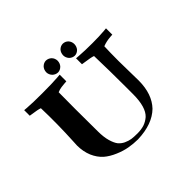

<svg xmlns="http://www.w3.org/2000/svg" viewBox="-169 -958 1199 1199"><g transform="rotate(-45 430.5 -358.5)"><path d="M315.4 -682.6C315.7 -668.5 320.9 -656.1 330.9 -645.4C341.1 -635.6 353.2 -630.4 367.2 -629.9C380.2 -630.2 391.9 -635.5 402.3 -645.7C411.6 -655.9 416.5 -668.5 417 -683.6C416.7 -698.5 411.4 -711.2 401.1 -721.7C391 -730.9 379 -735.8 365.2 -736.3C352.3 -736 340.6 -730.7 330.1 -720.5C320.8 -710.3 315.9 -697.7 315.4 -682.6ZM464.8 -682.6C465.1 -668.7 470 -656.4 479.5 -645.7C489.4 -635.7 501.5 -630.4 515.6 -629.9C528.8 -630.2 540.5 -635.6 550.7 -646.1C559.4 -656.2 564 -668.7 564.5 -683.6C564.2 -698.1 559.5 -710.5 550.3 -720.9C540.7 -730.7 528.8 -735.8 514.6 -736.3C500.8 -736 488.8 -730.6 478.6 -720.1C469.9 -710 465.3 -697.5 464.8 -682.6ZM556.8 -46.3C542.3 -33.8 526.3 -24.5 508.7 -18.4C490.9 -12.8 471.2 -10 449.4 -9.9C427.7 -9.9 410.1 -10.9 396.7 -12.9C383.4 -14.9 368.9 -19.5 353.2 -26.7C339.4 -33.4 327.5 -42.5 317.6 -54.1C308.1 -66.1 299.9 -83.9 293 -107.5C286.1 -131.1 282.6 -159.8 282.5 -193.4L281.4 -393.7C281.4 -449.7 281.7 -498.5 282.3 -539.9C285.4 -541.4 291.2 -543.5 299.7 -546.1C308.2 -548.8 323.3 -551 344.9 -552.8L364.3 -554.3V-613.2L341.1 -611.2C310.5 -608.7 264.9 -607.5 204.3 -607.5C146.7 -607.5 102.6 -608.7 72 -611.3L50.8 -613.1V-563.9L106.8 -554.9C117.1 -552.9 125.8 -550.6 133.1 -548C136.1 -453.8 134.9 -356.3 129.5 -255.3C128.5 -237.4 128 -226.8 127.9 -223.6C128 -188 134.2 -155.6 146.4 -126.4C158.7 -98 175.2 -74.6 195.7 -56.1C216.1 -38.8 240.2 -24.3 268.1 -12.6C294.8 -1.1 321 7 346.7 11.5C372.3 16.1 398.5 18.4 425.2 18.6L425.6 18.5C511.8 15.7 577.8 -8 623.6 -52.6C665.8 -96.8 687.1 -158.3 687.5 -237.1V-237.4L684.6 -412.9C684.6 -462.1 685.4 -504.9 686.9 -541.4C708 -549.7 730.8 -554.6 755.2 -556.3L773.4 -557.4V-613.2L752.1 -611.2C724.2 -608.7 689.6 -607.5 648.4 -607.5C603.9 -607.5 565.1 -608.7 531.9 -611.3L508.8 -613.1V-560.7L569.8 -551.1C580.9 -549 590.4 -546.6 598.3 -543.8C601 -450.2 602.3 -359.8 602.3 -272.5V-202.1C602.1 -126.2 587 -74.3 556.8 -46.3Z"/></g></svg>

Font: Bentham
Style: Bold
Weight: 700
Version: Version 002.001